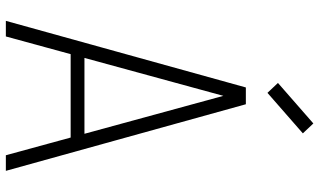

<svg xmlns="http://www.w3.org/2000/svg" viewBox="-232 -832 1065 640"><g transform="rotate(90 300.0 -512.5)"><path d="M50 0 272 -800H328L550 0H498L300 -725L102 0ZM140 -216 152 -262H448L460 -216ZM290 -872 257 -907 392 -1025 425 -990Z"/></g></svg>

Font: Victor Mono Thin Thin
Style: Regular
Weight: 250
Monospace: yes
Version: Version 1.561;gftools[0.9.30]